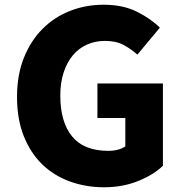

<svg xmlns="http://www.w3.org/2000/svg" viewBox="-20 -778 773 812"><path d="M420 14Q343 14 275.5 -10.5Q208 -35 158.5 -83Q109 -131 80.5 -202.5Q52 -274 52 -368Q52 -461 81 -533.5Q110 -606 160 -656Q210 -706 276.5 -732Q343 -758 418 -758Q500 -758 559 -728.5Q618 -699 656 -661L561 -547Q534 -571 502.5 -588Q471 -605 424 -605Q383 -605 348 -589.5Q313 -574 288 -544Q263 -514 249 -471Q235 -428 235 -374Q235 -262 285 -201Q335 -140 439 -140Q459 -140 478.5 -145Q498 -150 510 -159V-279H392V-425H669V-77Q630 -39 564.5 -12.5Q499 14 420 14Z"/></svg>

Font: Kinto Sans Black
Style: Regular
Weight: 900
Designer: Authors: Ryoko NISHIZUKA  (kana & ideographs); Paul D. Hunt (Latin, Greek & Cyrillic); Wenlong ZHANG  (bopomofo); Sandol
Foundry: Adobe Systems Incorporated, ookami Inc.
Version: Version 0.001